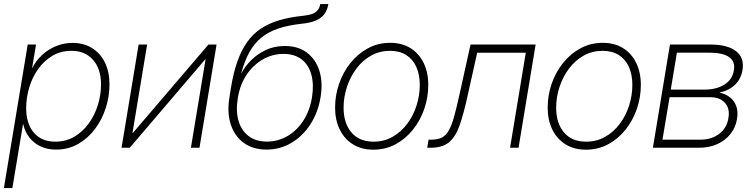

<svg xmlns="http://www.w3.org/2000/svg" viewBox="-27 -748 3814 972"><path d="M-7.3 204.1 113.3 -522.5H155.3L135.7 -403.3H136.7Q154.8 -440.9 185.8 -469.5Q216.8 -498 256.6 -514.4Q296.4 -530.8 340.3 -530.8Q397 -530.8 439 -504.6Q481 -478.5 504.2 -431.4Q527.3 -384.3 527.3 -320.8Q527.3 -259.8 508.3 -200.9Q489.3 -142.1 453.6 -94.7Q418 -47.4 368.2 -19Q318.4 9.3 256.3 9.3Q211.4 9.3 177 -7.6Q142.6 -24.4 120.6 -53.2Q98.6 -82 90.8 -119.1H89.4L35.6 204.1ZM252.9 -30.8Q306.2 -30.8 348.9 -55.7Q391.6 -80.6 421.9 -122.3Q452.1 -164.1 468.3 -215.6Q484.4 -267.1 484.4 -320.3Q484.4 -399.9 443.8 -445.3Q403.3 -490.7 335 -490.7Q280.8 -490.7 238.3 -465.6Q195.8 -440.4 166 -398.4Q136.2 -356.4 120.8 -304.7Q105.5 -252.9 105.5 -200.2Q105.5 -122.1 144.3 -76.4Q183.1 -30.8 252.9 -30.8Z M982.9 0H939.5L1013.7 -447.8H1012.2L629.9 0H588.4L674.8 -522.5H717.8L643.6 -74.2H645L1028.3 -522.5H1069.3Z M1322.3 9.3Q1254.4 9.3 1207.8 -24.2Q1161.1 -57.6 1141.4 -117.7Q1121.6 -177.7 1134.8 -257.3L1142.1 -302.7Q1154.3 -378.4 1174.3 -435.5Q1194.3 -492.7 1223.4 -533.9Q1252.4 -575.2 1292.7 -602.3Q1333 -629.4 1386 -645.3Q1439 -661.1 1506.8 -668Q1535.6 -670.9 1553.7 -677.7Q1571.8 -684.6 1581.5 -696.8Q1591.3 -709 1594.2 -727.5H1635.3Q1630.4 -697.3 1615.2 -676.8Q1600.1 -656.2 1572.3 -644.3Q1544.4 -632.3 1501.5 -627.9Q1433.1 -620.6 1382.6 -603.8Q1332 -586.9 1296.1 -557.6Q1260.3 -528.3 1235.6 -483.9Q1210.9 -439.5 1194.3 -377.4H1195.3Q1212.4 -410.6 1243.4 -442.1Q1274.4 -473.6 1317.6 -494.4Q1360.8 -515.1 1415 -515.1Q1481.9 -515.1 1526.6 -481.7Q1571.3 -448.2 1589.8 -389.6Q1608.4 -331.1 1595.7 -254.9Q1583 -178.2 1544.2 -118.4Q1505.4 -58.6 1448 -24.7Q1390.6 9.3 1322.3 9.3ZM1324.2 -31.2Q1379.9 -31.2 1427.7 -58.8Q1475.6 -86.4 1508.3 -136.7Q1541 -187 1552.2 -253.4Q1563 -319.8 1549.3 -369.9Q1535.6 -419.9 1499.8 -447.5Q1463.9 -475.1 1408.2 -475.1Q1352.5 -475.1 1303.7 -447.3Q1254.9 -419.4 1221.4 -369.4Q1188 -319.3 1177.2 -252.9Q1166 -187 1180.4 -137Q1194.8 -86.9 1231.7 -59.1Q1268.6 -31.2 1324.2 -31.2Z M1862.8 9.8Q1803.2 9.8 1759.8 -17.3Q1716.3 -44.4 1692.9 -92.3Q1669.4 -140.1 1669.4 -203.6Q1669.4 -265.1 1689.5 -323.5Q1709.5 -381.8 1746.8 -428.7Q1784.2 -475.6 1835.4 -503.4Q1886.7 -531.2 1948.2 -531.2Q2007.8 -531.2 2051 -504.4Q2094.2 -477.5 2117.7 -429.4Q2141.1 -381.3 2141.1 -317.9Q2141.1 -255.9 2121.1 -197.3Q2101.1 -138.7 2064 -92Q2026.9 -45.4 1975.8 -17.8Q1924.8 9.8 1862.8 9.8ZM1863.8 -30.8Q1917 -30.8 1960.2 -55.2Q2003.4 -79.6 2034.4 -121.1Q2065.4 -162.6 2081.8 -213.9Q2098.1 -265.1 2098.1 -317.9Q2098.1 -370.6 2080.6 -409.4Q2063 -448.2 2029.3 -469.5Q1995.6 -490.7 1947.8 -490.7Q1895 -490.7 1851.8 -466.6Q1808.6 -442.4 1777.6 -401.1Q1746.6 -359.9 1729.5 -308.3Q1712.4 -256.8 1712.4 -203.1Q1712.4 -124.5 1752 -77.6Q1791.5 -30.8 1863.8 -30.8Z M2135.7 0 2142.6 -41H2156.7Q2189 -41 2209.7 -51.5Q2230.5 -62 2245.1 -87.9Q2259.8 -113.8 2272.2 -158.7Q2284.7 -203.6 2299.8 -272.5L2355 -522.5H2684.6L2598.1 0H2555.2L2634.8 -481H2388.7L2339.8 -261.2Q2319.8 -170.4 2299.6 -112.8Q2279.3 -55.2 2245.8 -27.6Q2212.4 0 2152.8 0Z M2939 9.8Q2879.4 9.8 2835.9 -17.3Q2792.5 -44.4 2769 -92.3Q2745.6 -140.1 2745.6 -203.6Q2745.6 -265.1 2765.6 -323.5Q2785.6 -381.8 2823 -428.7Q2860.4 -475.6 2911.6 -503.4Q2962.9 -531.2 3024.4 -531.2Q3084 -531.2 3127.2 -504.4Q3170.4 -477.5 3193.8 -429.4Q3217.3 -381.3 3217.3 -317.9Q3217.3 -255.9 3197.3 -197.3Q3177.2 -138.7 3140.1 -92Q3103 -45.4 3052 -17.8Q3001 9.8 2939 9.8ZM2939.9 -30.8Q2993.2 -30.8 3036.4 -55.2Q3079.6 -79.6 3110.6 -121.1Q3141.6 -162.6 3158 -213.9Q3174.3 -265.1 3174.3 -317.9Q3174.3 -370.6 3156.7 -409.4Q3139.2 -448.2 3105.5 -469.5Q3071.8 -490.7 3023.9 -490.7Q2971.2 -490.7 2928 -466.6Q2884.8 -442.4 2853.8 -401.1Q2822.8 -359.9 2805.7 -308.3Q2788.6 -256.8 2788.6 -203.1Q2788.6 -124.5 2828.1 -77.6Q2867.7 -30.8 2939.9 -30.8Z M3278.3 0 3364.7 -522.5H3569.8Q3655.3 -522.5 3698.7 -489.3Q3742.2 -456.1 3731.9 -393.6Q3724.1 -347.2 3692.9 -317.9Q3661.6 -288.6 3614.7 -279.3Q3646 -272.9 3668.2 -255.6Q3690.4 -238.3 3700.4 -210.7Q3710.4 -183.1 3704.1 -146Q3697.3 -102.5 3670.9 -69.6Q3644.5 -36.6 3603.8 -18.3Q3563 0 3512.2 0ZM3326.7 -41H3518.6Q3574.7 -41 3613.8 -70.3Q3652.8 -99.6 3660.6 -150.4Q3668.9 -198.2 3643.3 -227.1Q3617.7 -255.9 3568.8 -255.9H3362.8ZM3368.7 -294.4H3539.6Q3599.6 -294.4 3640.1 -319.6Q3680.7 -344.7 3688.5 -393.1Q3695.8 -437.5 3663.3 -459.5Q3630.9 -481.4 3564 -481.4H3399.9Z"/></svg>

Font: Inter 28pt ExtraLight
Style: Italic
Weight: 250
Italic angle: -9.3988°
Designer: Rasmus Andersson
Foundry: rsms
Version: Version 4.001;git-66647c0bb